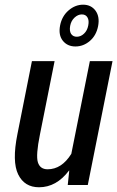

<svg xmlns="http://www.w3.org/2000/svg" viewBox="-20 -789 500 819"><path d="M183.1 -66.9Q243.2 -66.9 284.2 -132.8L363.3 -528.3H460L354.5 0H269L275.4 -61L274.4 -61.5Q220.7 9.8 146.5 9.8Q84.5 9.8 57.6 -44.9Q30.8 -99.6 54.2 -216.3L116.2 -528.3H212.9L150.4 -215.3Q132.3 -126.5 141.6 -96.7Q150.9 -66.9 183.1 -66.9ZM338.4 -645.5Q352.1 -658.2 356.4 -680.2Q360.8 -702.1 353 -714.8Q345.7 -727.5 329.1 -727.5Q312.5 -727.5 297.9 -713.9Q283.2 -700.2 279.3 -678.7Q275.4 -657.2 283.2 -644.5Q292 -631.8 308.6 -632.3Q325.2 -632.8 338.4 -645.5ZM334.5 -769Q368.7 -769 387.7 -743.2Q406.2 -717.3 398.4 -677.2Q390.6 -637.7 363.3 -614.3Q335.9 -590.8 301.8 -590.8Q267.6 -590.8 248 -615.2Q228.5 -639.6 236.3 -680.2Q244.1 -720.2 272.5 -744.6Q300.8 -769 334.5 -769Z"/></svg>

Font: RobotoCondensed-Italic
Style: Italic
Weight: 400
Designer: Google
Version: Version 1.200311; 2013